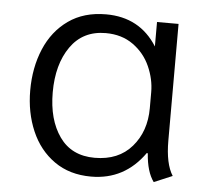

<svg xmlns="http://www.w3.org/2000/svg" viewBox="-43 -540 648 595"><g transform="rotate(5 281.5 -242.5)"><path d="M50 -240Q50 -311 74.5 -369Q99 -427 147 -461Q195 -495 264 -495Q369 -495 423 -409V-485H490V-122Q490 -50 513 -14L456 10Q434 -20 430 -77L427 -78Q365 10 261 10Q194 10 146.5 -23.5Q99 -57 74.5 -114Q50 -171 50 -240ZM424 -217V-267Q424 -307 406.5 -346.5Q389 -386 353.5 -411.5Q318 -437 268 -437Q197 -437 158.5 -382Q120 -327 120 -240Q120 -155 157.5 -102Q195 -49 267 -49Q341 -49 382.5 -97Q424 -145 424 -217Z"/></g></svg>

Font: Niramit Light
Style: Regular
Weight: 300
Designer: Katatrad Aksorn Co.,Ltd.
Foundry: Cadson Demak Co.,Ltd.
Version: Version 1.000; ttfautohint (v1.6)